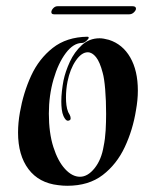

<svg xmlns="http://www.w3.org/2000/svg" viewBox="-20 -587 487 617"><path d="M196 10Q189 10 182 9.5Q175 9 167 8Q105 1 71.5 -43.5Q38 -88 38 -161Q38 -192 44 -226Q55 -289 80 -343.5Q105 -398 149.5 -433Q194 -468 261 -469Q265 -469 265 -466Q265 -462 257.5 -455.5Q250 -449 244 -449Q216 -449 191.5 -416.5Q167 -384 152 -332Q137 -280 137 -222Q137 -160 151.5 -114.5Q166 -69 189 -44Q212 -19 237 -19Q262 -19 284 -46.5Q306 -74 313 -117Q318 -141 319.5 -168Q321 -195 321 -221Q321 -264 318 -300Q315 -336 310 -353Q301 -388 288.5 -403.5Q276 -419 262 -419Q242 -419 223.5 -392Q205 -365 197 -325Q192 -300 192 -273Q192 -261 193.5 -249Q195 -237 199 -227Q201 -224 204 -218Q207 -212 207 -207Q207 -201 202 -200Q200 -199 198 -199Q191 -199 184 -214Q180 -223 178.5 -235.5Q177 -248 177 -261Q177 -277 179 -294.5Q181 -312 184 -328Q190 -357 204.5 -388.5Q219 -420 243 -442Q267 -464 300 -464Q312 -464 330 -459Q374 -445 398.5 -402.5Q423 -360 423 -296Q423 -266 417 -233Q407 -170 381 -114.5Q355 -59 310 -24.5Q265 10 196 10ZM154 -541Q145 -541 145 -548Q145 -554 151 -560.5Q157 -567 165 -567H406Q417 -567 417 -559Q417 -554 410.5 -547.5Q404 -541 395 -541Z"/></svg>

Font: Tapestry
Style: Regular
Weight: 400
Designer: Robert E. Leuschke
Foundry: Robert E. Leuschke
Version: Version 1.010; ttfautohint (v1.8.4.7-5d5b)